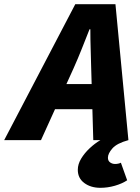

<svg xmlns="http://www.w3.org/2000/svg" viewBox="-86 -670 668 918"><path d="M394 228Q348 228 317 205Q286 182 286 142Q286 115 302 88.5Q318 62 342.5 39Q367 16 394 0H360L350 -344Q349 -391 347.5 -436Q346 -481 346 -530H342Q323 -482 305 -436.5Q287 -391 266 -344L110 0H-66L274 -650H466L528 0Q473 15 451.5 39.5Q430 64 430 84Q430 99 440.5 106.5Q451 114 464 114Q480 114 492 108L522 192Q498 208 463.5 218Q429 228 394 228ZM110 -148 138 -268H440L412 -148Z"/></svg>

Font: Source Sans 3 ExtraLight Black
Style: Italic
Weight: 900
Italic angle: -11°
Version: Version 3.052;hotconv 1.1.0;makeotfexe 2.6.0